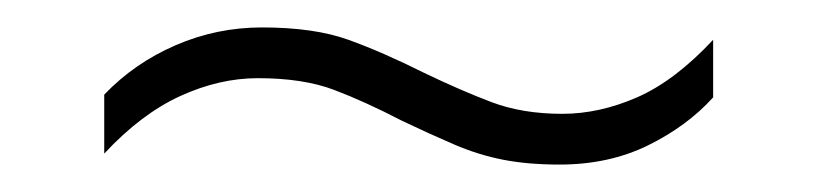

<svg xmlns="http://www.w3.org/2000/svg" viewBox="-20 -389 595 140"><path d="M56 -320Q78 -343 108 -356Q138 -369 171 -369Q209 -369 234 -360Q259 -351 289 -336Q316 -323 338.5 -314.5Q361 -306 390 -306Q417 -306 444.5 -318Q472 -330 500 -360V-318Q481 -297 452.5 -283Q424 -269 388 -269Q365 -269 347 -272.5Q329 -276 311.5 -283.5Q294 -291 273 -301Q246 -315 223.5 -323.5Q201 -332 168 -332Q140 -332 111.5 -319Q83 -306 56 -277V-320Z"/></svg>

Font: Noto Sans Oriya ExtraLight
Style: Regular
Weight: 250
Version: Version 2.003